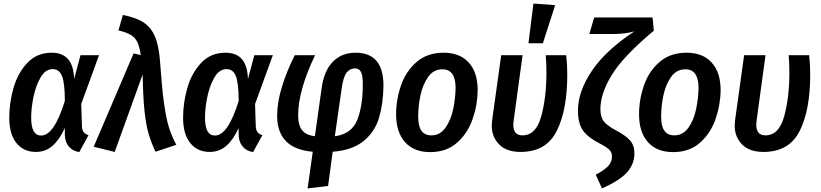

<svg xmlns="http://www.w3.org/2000/svg" viewBox="-20 -839 4607 1078"><path d="M396 -395 432 -529H536L436 -255L440 -131Q441 -109 449.5 -97.5Q458 -86 477 -80L425 15Q388 9 366.5 -16Q345 -41 344 -82V-120Q314 -55 275 -20.5Q236 14 181 14Q113 14 72.5 -35.5Q32 -85 32 -178Q32 -264 56.5 -347.5Q81 -431 134.5 -487Q188 -543 270 -543Q331 -543 362.5 -506.5Q394 -470 396 -395ZM155 -180Q155 -127 169 -102.5Q183 -78 211 -78Q284 -78 344 -272Q344 -374 328 -412.5Q312 -451 276 -451Q235 -451 208 -404.5Q181 -358 168 -294.5Q155 -231 155 -180Z M879 -488Q889 -346 900.5 -262Q912 -178 928 -125.5Q944 -73 970 -26L853 13Q828 -41 813.5 -91Q799 -141 791 -219Q783 -297 781 -421L624 14L506 -15L730 -539L770 -530Q764 -575 752 -601Q740 -627 715 -642.5Q690 -658 645 -668L670 -755Q743 -741 786 -713Q829 -685 851 -631.5Q873 -578 879 -488Z M1372 -395 1408 -529H1512L1412 -255L1416 -131Q1417 -109 1425.5 -97.5Q1434 -86 1453 -80L1401 15Q1364 9 1342.5 -16Q1321 -41 1320 -82V-120Q1290 -55 1251 -20.5Q1212 14 1157 14Q1089 14 1048.5 -35.5Q1008 -85 1008 -178Q1008 -264 1032.5 -347.5Q1057 -431 1110.5 -487Q1164 -543 1246 -543Q1307 -543 1338.5 -506.5Q1370 -470 1372 -395ZM1131 -180Q1131 -127 1145 -102.5Q1159 -78 1187 -78Q1260 -78 1320 -272Q1320 -374 1304 -412.5Q1288 -451 1252 -451Q1211 -451 1184 -404.5Q1157 -358 1144 -294.5Q1131 -231 1131 -180Z M2133 -356Q2131 -254 2108 -177Q2085 -100 2022.5 -48Q1960 4 1848 13L1822 205L1707 219L1736 13Q1536 -4 1536 -189Q1536 -263 1562.5 -350.5Q1589 -438 1635 -529H1749Q1654 -331 1654 -192Q1654 -135 1676.5 -107.5Q1699 -80 1748 -74L1786 -345Q1799 -441 1848.5 -492Q1898 -543 1977 -543Q2134 -543 2133 -356ZM1898 -340 1860 -74Q1955 -87 1986 -166Q2017 -245 2017 -366Q2017 -416 2006.5 -435.5Q1996 -455 1973 -455Q1944 -455 1925.5 -430.5Q1907 -406 1898 -340Z M2204 -197Q2204 -280 2231.5 -359.5Q2259 -439 2319 -491Q2379 -543 2471 -543Q2562 -543 2612 -487.5Q2662 -432 2662 -333Q2661 -250 2633.5 -170.5Q2606 -91 2546.5 -38Q2487 15 2395 15Q2304 15 2254 -41Q2204 -97 2204 -197ZM2538 -345Q2538 -450 2464 -450Q2414 -450 2383.5 -406.5Q2353 -363 2340.5 -302.5Q2328 -242 2328 -184Q2328 -130 2346.5 -104.5Q2365 -79 2402 -79Q2451 -79 2481.5 -122.5Q2512 -166 2524.5 -226.5Q2537 -287 2538 -345Z M3165 -420Q3165 -222 3106 -104Q3047 14 2903 14Q2823 14 2782 -28.5Q2741 -71 2741 -134Q2741 -143 2743 -163L2794 -529H2914L2864 -162Q2862 -146 2862 -139Q2862 -110 2874.5 -94.5Q2887 -79 2913 -79Q2990 -79 3019 -186.5Q3048 -294 3048 -429Q3048 -489 3044 -529H3159Q3165 -477 3165 -420ZM3097 -810 3028 -596H2947L2975 -819Z M3325 142Q3370 118 3393 95Q3416 72 3416 40Q3416 17 3401.5 2Q3387 -13 3346 -34Q3281 -67 3253 -106.5Q3225 -146 3225 -219Q3225 -325 3303 -441Q3381 -557 3542 -663Q3494 -648 3416 -648H3289L3316 -741H3644L3651 -667Q3478 -522 3414.5 -417.5Q3351 -313 3351 -227Q3351 -181 3370.5 -157Q3390 -133 3440 -106Q3492 -79 3517 -51Q3542 -23 3542 22Q3542 82 3500.5 128.5Q3459 175 3360 219Z M3568 -197Q3568 -280 3595.5 -359.5Q3623 -439 3683 -491Q3743 -543 3835 -543Q3926 -543 3976 -487.5Q4026 -432 4026 -333Q4025 -250 3997.5 -170.5Q3970 -91 3910.5 -38Q3851 15 3759 15Q3668 15 3618 -41Q3568 -97 3568 -197ZM3902 -345Q3902 -450 3828 -450Q3778 -450 3747.5 -406.5Q3717 -363 3704.5 -302.5Q3692 -242 3692 -184Q3692 -130 3710.5 -104.5Q3729 -79 3766 -79Q3815 -79 3845.5 -122.5Q3876 -166 3888.5 -226.5Q3901 -287 3902 -345Z M4529 -420Q4529 -222 4470 -104Q4411 14 4267 14Q4187 14 4146 -28.5Q4105 -71 4105 -134Q4105 -143 4107 -163L4158 -529H4278L4228 -162Q4226 -146 4226 -139Q4226 -110 4238.5 -94.5Q4251 -79 4277 -79Q4354 -79 4383 -186.5Q4412 -294 4412 -429Q4412 -489 4408 -529H4523Q4529 -477 4529 -420Z"/></svg>

Font: Fira Sans Condensed Medium
Style: Italic
Weight: 500
Width: 3
Italic angle: -8°
Designer: bBox Type GmbH & Carrois Corporate GbR & Edenspiekermann AG
Foundry: bBox Type GmbH & Carrois Corporate GbR & Edenspiekermann AG
Version: Version 4.301